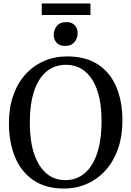

<svg xmlns="http://www.w3.org/2000/svg" viewBox="-20 -1077 758 1108"><path d="M353 11Q245.5 12 174.2 -36Q103 -84 67.2 -169.5Q31.5 -255 31.5 -366.5Q31.5 -455 56.5 -526.2Q81.5 -597.5 127 -647.8Q172.5 -698 234 -724.8Q295.5 -751.5 368 -751.5Q474 -751.5 544.8 -705.5Q615.5 -659.5 651 -576Q686.5 -492.5 686.5 -380Q686.5 -292 661.8 -220.2Q637 -148.5 592 -97.2Q547 -46 486 -18Q425 10 353 11ZM357.5 -37.5Q420 -37.5 467 -76Q514 -114.5 540 -190.8Q566 -267 566 -380Q566 -480 542.2 -552.2Q518.5 -624.5 472.2 -663.8Q426 -703 360 -703Q297 -703 250.5 -666Q204 -629 178 -554.5Q152 -480 152 -366.5Q152 -266 176 -192.2Q200 -118.5 245.8 -78Q291.5 -37.5 357.5 -37.5ZM355 -812Q323 -812 306.5 -830.5Q290 -849 290 -876Q290 -905 308.2 -927.2Q326.5 -949.5 362.5 -949.5H363.5Q395 -949.5 411.5 -931.2Q428 -913 428 -886Q428 -856.5 409.8 -834.2Q391.5 -812 356 -812ZM502 -1057V-990.5H221V-1057Z"/></svg>

Font: Merriweather 36pt
Style: Regular
Weight: 400
Designer: Eben Sorkin
Foundry: Eben Sorkin
Version: Version 2.100